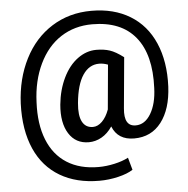

<svg xmlns="http://www.w3.org/2000/svg" viewBox="-60 -754 1015 1035"><g transform="rotate(-5 447.5 -236.5)"><path d="M850.1 -252.9Q844.2 -130.9 790 -60.3Q735.8 10.3 643.1 10.3Q554.7 10.3 524.9 -64.9Q500 -27.8 467 -9.3Q434.1 9.3 397.9 9.3Q326.7 9.3 289.8 -49.3Q252.9 -107.9 261.7 -206.1Q269.5 -285.6 300.5 -349.6Q331.5 -413.6 379.2 -448.5Q426.8 -483.4 480.5 -483.4Q521.5 -483.4 553 -473.1Q584.5 -462.9 627 -430.7L601.6 -155.8Q592.3 -59.1 657.2 -59.1Q707 -59.1 739 -112.5Q771 -166 773.9 -251Q782.2 -431.2 704.3 -526.9Q626.5 -622.6 470.2 -622.6Q374.5 -622.6 300.5 -574.7Q226.6 -526.9 183.1 -436.3Q139.6 -345.7 135.3 -230Q129.4 -112.3 163.3 -27.1Q197.3 58.1 267.3 102.5Q337.4 147 438.5 147Q479.5 147 524.2 137.2Q568.8 127.4 600.1 110.8L618.7 177.7Q588.9 197.3 538.3 209.2Q487.8 221.2 436.5 221.2Q312.5 221.2 223.6 168.7Q134.8 116.2 90.3 16.6Q44.4 -86.4 49.8 -230Q55.7 -363.8 109.9 -470.5Q164.1 -577.1 258.1 -636.2Q352.1 -695.3 472.2 -695.3Q593.8 -695.3 681.4 -641.8Q769 -588.4 812.5 -488Q856 -387.7 850.1 -252.9ZM357.4 -206.1Q351.1 -139.6 369.1 -105.2Q387.2 -70.8 426.8 -70.8Q453.1 -70.8 476.6 -94Q500 -117.2 514.6 -157.7L536.6 -398.4Q512.2 -407.7 489.3 -407.7Q435.1 -407.7 400.9 -356.7Q366.7 -305.7 357.4 -206.1Z"/></g></svg>

Font: TypoPRO Roboto
Style: Regular
Weight: 500
Designer: Google
Version: Version 2.136; 2016